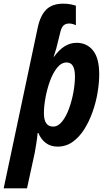

<svg xmlns="http://www.w3.org/2000/svg" viewBox="-69 -788 585 1045"><path d="M136 -636Q150 -703 182.5 -735.5Q215 -768 275 -768Q297 -768 315 -764.5Q333 -761 344 -757V-651Q338 -654 328 -657Q318 -660 307 -660Q288 -660 276.5 -649Q265 -638 259 -612L248 -567Q243 -544 237 -523.5Q231 -503 223 -479H225Q253 -518 283.5 -536.5Q314 -555 348 -555Q404 -555 437.5 -513Q471 -471 471 -384Q471 -337 462 -283.5Q453 -230 434.5 -178Q416 -126 389 -83.5Q362 -41 326 -15.5Q290 10 244 10Q206 10 179.5 -10.5Q153 -31 140 -64H136Q133 -34 128.5 -6.5Q124 21 120 44L78 237H-49ZM220 -99Q247 -99 269 -126.5Q291 -154 306.5 -196.5Q322 -239 330.5 -286Q339 -333 339 -372Q339 -448 294 -448Q265 -448 242 -419.5Q219 -391 203 -347Q187 -303 178.5 -256Q170 -209 170 -172Q170 -99 220 -99Z"/></svg>

Font: Noto Sans Condensed
Style: Bold Italic
Weight: 700
Width: 3
Italic angle: -12°
Designer: Monotype Design Team
Foundry: Monotype Imaging Inc.
Version: Version 2.013; ttfautohint (v1.8.4.7-5d5b)